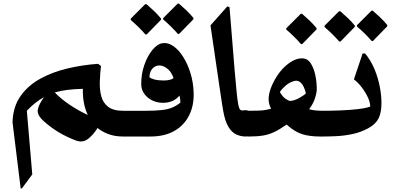

<svg xmlns="http://www.w3.org/2000/svg" viewBox="-20 -753 2174 1059"><path d="M128 -142 158 209 101 286H94L49 -79Q52 -165 93.5 -223.5Q135 -282 202.5 -319Q270 -356 352.5 -375.5Q435 -395 521 -401L537 -389Q532 -346 530.5 -302.5Q529 -259 538.5 -222.5Q548 -186 576.5 -164Q605 -142 659 -142Q681 -142 691 -120Q701 -98 701 -71Q700 -45 689.5 -22.5Q679 0 659 0Q616 0 580.5 -12.5Q545 -25 518 -47Q496 -11 466.5 12.5Q437 36 399 22Q297 -16 221 -85Q183 -119 188.5 -148.5Q194 -178 223 -217Q174 -191 128 -142ZM282 -243Q318 -206 366 -174Q414 -142 464 -119Q435 -181 437 -263Q392 -262 354 -257.5Q316 -253 282 -243Z M809 0H659Q631 0 610.5 -19.5Q590 -39 590 -71Q590 -103 610.5 -122.5Q631 -142 659 -142H785Q839 -142 873 -146Q907 -150 930.5 -160Q954 -170 975 -187Q975 -195 974 -204.5Q973 -214 970 -226Q939 -188 884 -186Q850 -185 822 -198Q794 -211 777 -234Q760 -257 759 -285Q758 -342 775.5 -393Q793 -444 820.5 -477.5Q848 -511 877 -515Q907 -519 936.5 -498.5Q966 -478 990.5 -439Q1015 -400 1030.5 -350Q1046 -300 1048 -244Q1051 -173 1023.5 -117.5Q996 -62 942 -31Q888 0 809 0ZM937 -323Q925 -357 903.5 -374Q882 -391 861 -392Q839 -393 822.5 -376.5Q806 -360 804 -328Q809 -321 830.5 -315Q852 -309 882 -309Q923 -309 937 -323ZM961 -566Q942 -588 922 -607.5Q902 -627 880 -646V-653L960 -733H967Q988 -715 1008 -696Q1028 -677 1047 -654V-647L968 -566ZM782 -563Q763 -585 743 -604.5Q723 -624 701 -643V-650L781 -730H788Q809 -712 829 -693Q849 -674 868 -651V-644L789 -563Z M1335 0Q1308 0 1283 -11.5Q1258 -23 1239.5 -54Q1221 -85 1211 -142Q1209 -153 1207 -166Q1205 -179 1201 -204.5Q1197 -230 1190 -278.5Q1183 -327 1171 -408Q1159 -489 1141 -613L1234 -718L1246 -713Q1254 -616 1261 -527.5Q1268 -439 1274 -367.5Q1280 -296 1285 -246.5Q1290 -197 1294 -178Q1299 -152 1306 -147Q1313 -142 1324.5 -144.5Q1336 -147 1353 -142Q1373 -137 1383 -121.5Q1393 -106 1393 -68Q1393 -31 1381 -15.5Q1369 0 1335 0Z M1651 -431Q1679 -429 1696 -400.5Q1713 -372 1720.5 -332Q1728 -292 1727 -253Q1719 -194 1685 -151Q1698 -146 1719.5 -144Q1741 -142 1761 -142Q1781 -142 1791 -120Q1801 -98 1801 -72Q1801 -45 1791 -22.5Q1781 0 1761 0H1746Q1688 0 1646.5 -13Q1605 -26 1561 -66Q1524 -40 1494 -25.5Q1464 -11 1431.5 -5.5Q1399 0 1353 0Q1325 0 1304 -19.5Q1283 -39 1283 -71Q1283 -103 1304 -122.5Q1325 -142 1353 -142Q1389 -142 1409.5 -143Q1430 -144 1444.5 -146.5Q1459 -149 1475 -153Q1459 -185 1462 -216.5Q1465 -248 1480 -282Q1512 -353 1560 -393.5Q1608 -434 1651 -431ZM1667 -238Q1663 -256 1656.5 -271Q1650 -286 1640 -296Q1625 -311 1606 -307Q1577 -300 1554.5 -280Q1532 -260 1524 -246Q1530 -232 1543.5 -218Q1557 -204 1579 -196Q1605 -198 1631.5 -213Q1658 -228 1667 -238ZM1640 -510Q1621 -532 1601 -551.5Q1581 -571 1559 -590V-597L1639 -677H1646Q1667 -659 1687 -640Q1707 -621 1726 -598V-591L1647 -510Z M1994 -458Q2026 -419 2046 -370.5Q2066 -322 2075 -273.5Q2084 -225 2084 -184Q2084 -131 2067.5 -99Q2051 -67 2010 -45Q1969 -23 1923.5 -13.5Q1878 -4 1835 -2Q1792 0 1760 0Q1730 0 1710.5 -22.5Q1691 -45 1691 -72Q1691 -98 1710.5 -120Q1730 -142 1760 -142Q1807 -142 1858 -144Q1909 -146 1953 -151Q1997 -156 2022 -165Q2022 -188 2009 -216Q1996 -244 1975.5 -271Q1955 -298 1932 -315L1980 -458ZM2030 -527Q2011 -549 1991 -568.5Q1971 -588 1949 -607V-614L2029 -694H2036Q2057 -676 2077 -657Q2097 -638 2116 -615V-608L2037 -527ZM1851 -524Q1832 -546 1812 -565.5Q1792 -585 1770 -604V-611L1850 -691H1857Q1878 -673 1898 -654Q1918 -635 1937 -612V-605L1858 -524Z"/></svg>

Font: Bona Nova SC
Style: Bold
Weight: 700
Designer: Mateusz Machalski
Foundry: Capitalics
Version: Version 4.001; ttfautohint (v1.8.4.7-5d5b)